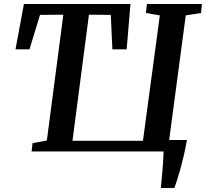

<svg xmlns="http://www.w3.org/2000/svg" viewBox="-20 -763 1037 967"><path d="M790 184Q791.5 165 794 141.2Q796.5 117.5 798.5 92Q800.5 66.5 802 42.8Q803.5 19 804 0H139L144 -42L216 -55.5L299 -689L181.5 -688L128.5 -514.5H58L100.5 -743H637L618 -514.5H546L538 -688L428 -689L345 -54H700L785 -685.5L715 -697.5L720 -743H997L992.5 -697.5L915.5 -685.5L832 -58H921.5Q914.5 -18 906 18.8Q897.5 55.5 888.8 87.2Q880 119 872 143.5Q864 168 858.5 183.5Z"/></svg>

Font: Merriweather 28pt SemiBold
Style: Italic
Weight: 600
Italic angle: -7.8°
Version: Version 2.101